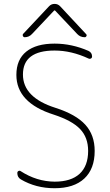

<svg xmlns="http://www.w3.org/2000/svg" viewBox="-20 -992 571 1001"><path d="M428.7 -814.5Q433.6 -809.6 430.7 -803.7Q427.7 -797.9 421.9 -797.9Q398.4 -797.9 382.8 -814.5L267.6 -936.5Q264.6 -939.5 261.7 -936.5L147.5 -815.4Q131.8 -797.9 108.4 -797.9Q102.5 -797.9 99.6 -804.2Q96.7 -810.5 100.6 -815.4L235.4 -959Q247.1 -971.7 264.6 -971.7Q282.2 -971.7 293.9 -959ZM264.6 -764.6Q354.5 -764.6 441.4 -726.6Q460 -717.8 460 -697.3Q460 -690.4 454.1 -687Q448.2 -683.6 442.4 -686.5Q352.5 -728.5 264.6 -728.5Q99.6 -728.5 99.6 -603.5Q99.6 -483.4 269.5 -429.7Q376 -395.5 424.8 -341.8Q473.6 -288.1 473.6 -205.1Q473.6 -111.3 419.4 -61Q365.2 -10.7 264.6 -10.7Q167 -10.7 88.9 -56.6Q70.3 -67.4 70.3 -89.8Q70.3 -97.7 76.7 -100.6Q83 -103.5 87.9 -99.6Q170.9 -45.9 264.6 -44.9Q350.6 -44.9 395 -85.9Q439.5 -127 439.5 -205.1Q439.5 -275.4 397.5 -319.3Q355.5 -363.3 259.8 -394.5Q65.4 -456.1 65.4 -601.6Q65.4 -681.6 117.2 -723.1Q168.9 -764.6 264.6 -764.6Z"/></svg>

Font: Gen Jyuu Gothic ExtraLight
Style: Regular
Weight: 100
Designer: [Source Han Sans]
Ryoko NISHIZUKA  (kana & ideographs); Paul D. Hunt (Latin, Greek & Cyrillic); Wenlong ZHANG  (bopomofo
Version: Version 1.002.20150607